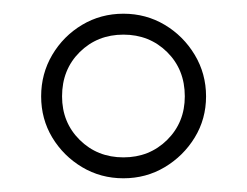

<svg xmlns="http://www.w3.org/2000/svg" viewBox="-20 -820 360 280"><path d="M160 -560Q127 -560 99.8 -576.2Q72.5 -592.5 56.2 -619.5Q40 -646.5 40 -679.5Q40 -712.5 56.2 -740Q72.5 -767.5 99.8 -783.8Q127 -800 160 -800Q193 -800 220.2 -783.8Q247.5 -767.5 264 -740Q280.5 -712.5 280.5 -679.5Q280.5 -646.5 264 -619.5Q247.5 -592.5 220.2 -576.2Q193 -560 160 -560ZM160 -590.5Q198 -590.5 223.8 -616Q249.5 -641.5 249.5 -679.5Q249.5 -718.5 223.8 -744Q198 -769.5 160 -769.5Q122 -769.5 96.2 -744Q70.5 -718.5 70.5 -679.5Q70.5 -641.5 96.2 -616Q122 -590.5 160 -590.5Z"/></svg>

Font: Bodoni Moda 18pt Medium
Style: Regular
Weight: 500
Designer: Owen Earl
Foundry: indestructible type
Version: Version 2.004